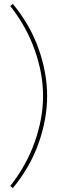

<svg xmlns="http://www.w3.org/2000/svg" viewBox="-20 -867 341 990"><path d="M33 92Q117 -15 159.5 -136Q202 -257 202 -372Q202 -487 159.5 -608Q117 -729 33 -836L46 -847Q135 -740 179 -615.5Q223 -491 223 -372Q223 -253 179 -128.5Q135 -4 46 103Z"/></svg>

Font: Bitter Thin
Style: Regular
Weight: 100
Designer: Sol Matas, and Bitter project Authors
Foundry: Sol Matas
Version: Version 2.002